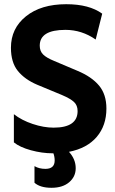

<svg xmlns="http://www.w3.org/2000/svg" viewBox="-20 -718 546 913"><path d="M466 -653 435 -530Q369 -576 291 -576Q169 -576 169 -501Q169 -475 185 -459Q201 -443 238 -428L349 -381Q416 -353 451 -311Q486 -269 486 -202Q486 -121 440 -67Q394 -13 308 4Q340 39 340 82Q340 122 309 148.5Q278 175 225 175Q171 175 144 151V72Q166 85 196 85Q240 85 240 45Q240 28 234 11H231Q180 11 127 -3.5Q74 -18 46 -41V-175Q83 -146 135.5 -128.5Q188 -111 235 -111Q349 -111 349 -190Q349 -217 332 -233Q315 -249 275 -266L157 -315Q98 -340 65 -380.5Q32 -421 32 -491Q32 -583 103.5 -640.5Q175 -698 295 -698Q404 -698 466 -653Z"/></svg>

Font: Techna Sans
Style: Regular
Weight: 400
Designer: Carl Enlund
Version: Version 1.003